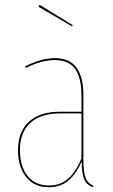

<svg xmlns="http://www.w3.org/2000/svg" viewBox="-20 -770 469 799"><path d="M369 3 366 9Q340 -1 330 -24.5Q320 -48 320 -99Q297 -45 264 -18Q231 9 183 9Q122 9 88.5 -33.5Q55 -76 55 -145Q55 -222 100.5 -263.5Q146 -305 229 -305H319V-374Q319 -445 293 -482.5Q267 -520 208 -520Q153 -520 87 -487L85 -494Q153 -528 208 -528Q270 -528 298.5 -488.5Q327 -449 327 -374V-106Q327 -54 336 -30.5Q345 -7 369 3ZM319 -111V-298H230Q149 -298 106 -258.5Q63 -219 63 -145Q63 -78 94.5 -38Q126 2 184 2Q231 2 263.5 -26.5Q296 -55 319 -111ZM283 -665 280 -660 140 -742 145 -750Z"/></svg>

Font: Fira Sans Compressed Eight
Style: Regular
Weight: 100
Width: 1
Designer: bBox Type GmbH & Carrois Corporate GbR & Edenspiekermann AG
Foundry: bBox Type GmbH & Carrois Corporate GbR & Edenspiekermann AG
Version: Version 4.301